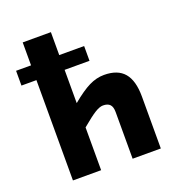

<svg xmlns="http://www.w3.org/2000/svg" viewBox="-129 -819 871 928"><g transform="rotate(-20 307.0 -355.0)"><path d="M362 -592V-516H234V-345Q288 -390 326.5 -409Q365 -428 404 -428Q474 -428 507.5 -388.5Q541 -349 541 -267V0H396V-240Q396 -267 384.5 -279Q373 -291 349 -291Q332 -291 307.5 -276Q283 -261 234 -220V0H89V-516H12V-592H89V-710H234V-592Z"/></g></svg>

Font: Intel One Mono
Style: Bold
Weight: 700
Monospace: yes
Designer: Fred Shallcrass
Foundry: Frere-Jones Type LLC
Version: Version 1.400;hotconv 1.1.0;makeotfexe 2.6.0;FJTRelease1.4